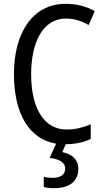

<svg xmlns="http://www.w3.org/2000/svg" viewBox="-20 -745 542 1005"><path d="M390 138C390 91 358 62 306 51L324 10C377 9 418 0 455 -18V-94C416 -78 375 -67 329 -67C211 -67 143 -177 143 -357C143 -519 202 -648 325 -648C370 -648 410 -634 444 -614L476 -687C431 -712 379 -725 324 -725C145 -725 53 -565 53 -358C53 -149 133 -16 274 7L240 81C289 88 321 103 321 138C321 168 299 186 255 186C238 186 221 184 209 180V234C221 238 240 240 263 240C344 240 390 204 390 138Z"/></svg>

Font: Noto Sans Lao Looped Condensed
Style: Regular
Weight: 400
Width: 3
Designer: Mark Frömberg, Ben Mitchell
Foundry: The Fontpad Ltd
Version: Version 1.002